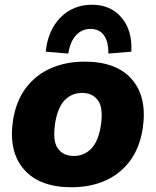

<svg xmlns="http://www.w3.org/2000/svg" viewBox="-20 -779 657 810"><path d="M282 11Q146 11 80.5 -65Q15 -141 35 -272Q48 -354 90 -409Q132 -464 195.5 -491.5Q259 -519 337 -519Q473 -519 537.5 -443Q602 -367 582 -236Q569 -154 527.5 -99Q486 -44 423 -16.5Q360 11 282 11ZM292 -121Q334 -121 364 -151Q394 -181 405 -246Q417 -322 394 -354.5Q371 -387 326 -387Q283 -387 253.5 -357Q224 -327 213 -262Q201 -186 223.5 -153.5Q246 -121 292 -121ZM268 -553 173 -561Q182 -651 235 -705Q288 -759 368 -759Q447 -759 493 -704.5Q539 -650 534 -561L437 -553Q438 -603 418.5 -630Q399 -657 362 -657Q325 -657 300.5 -630Q276 -603 268 -553Z"/></svg>

Font: Mulish Black
Style: Italic
Weight: 900
Italic angle: -9°
Designer: Vernon Adams
Foundry: Vernon Adams
Version: Version 3.603; ttfautohint (v1.8.3)